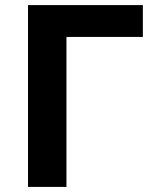

<svg xmlns="http://www.w3.org/2000/svg" viewBox="-20 -734 601 754"><path d="M541 -714V-589H241V0H90V-714Z"/></svg>

Font: Noto IKEA Latin
Style: Bold
Weight: 700
Designer: Monotype Design Team
Foundry: Monotype Imaging Inc.
Version: Version 1.0